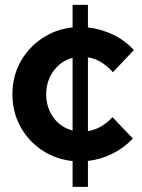

<svg xmlns="http://www.w3.org/2000/svg" viewBox="-20 -640 572 773"><path d="M272.3 112.3V8.4Q203.6 1.1 148.4 -35.8Q93.3 -72.7 61.6 -131.2Q30 -189.7 30 -260.3Q30 -331.6 61.6 -389.6Q93.3 -447.6 148.4 -485Q203.6 -522.5 272.3 -529.7V-620.4H334V-529.3Q387.6 -523.5 435.8 -500.2Q483.9 -477 518.9 -438.4L434.7 -349.4Q412 -374.5 387.1 -389.6Q362.2 -404.7 334 -409.1V-111.9Q361.2 -116.4 385.9 -130.4Q410.7 -144.5 433 -168.2L514.8 -82.4Q480.2 -44.9 433 -21.4Q385.9 2.1 334 8V112.3ZM165.9 -260.3Q165.9 -224.5 179.4 -194Q192.8 -163.5 216.8 -143.1Q240.7 -122.6 272.3 -114.6V-407.1Q241.5 -399.8 217.5 -378.5Q193.5 -357.3 179.7 -327.1Q165.9 -296.9 165.9 -260.3Z"/></svg>

Font: Red Hat Display
Style: Regular
Weight: 300
Designer: Pentagram, MCKL
Foundry: Pentagram, MCKL
Version: Version 1.023